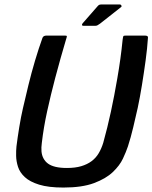

<svg xmlns="http://www.w3.org/2000/svg" viewBox="-20 -833 685 863"><path d="M265 10Q198 10 156 -3Q114 -16 91.5 -37Q69 -58 61 -83Q53 -108 52.5 -132Q52 -156 54 -175Q59 -215 66.5 -261Q74 -307 83 -346Q94 -394 107.5 -449.5Q121 -505 137.5 -560.5Q154 -616 171 -663Q173 -668 177.5 -670.5Q182 -673 188 -673Q209 -673 229.5 -673Q250 -673 272 -673Q280 -673 280.5 -670.5Q281 -668 276 -653Q264 -613 252 -570Q240 -527 228 -482Q208 -406 192 -333Q176 -260 168 -191Q165 -170 166.5 -152.5Q168 -135 175.5 -121Q183 -107 196 -97.5Q209 -88 230 -83Q251 -78 281 -78Q318 -78 345 -86Q372 -94 391.5 -108.5Q411 -123 423.5 -144Q436 -165 444 -191Q463 -259 478.5 -331Q494 -403 507 -479Q515 -525 521 -568.5Q527 -612 531 -653Q533 -668 534.5 -670.5Q536 -673 545 -673Q567 -673 588.5 -673Q610 -673 632 -673Q639 -673 642.5 -670.5Q646 -668 645 -663Q642 -616 634.5 -561Q627 -506 618 -450.5Q609 -395 599 -348Q590 -308 579 -261.5Q568 -215 555 -175Q547 -151 532.5 -120Q518 -89 487 -59.5Q456 -30 402.5 -10Q349 10 265 10ZM408 -717H355Q349 -717 348.5 -721Q348 -725 353 -730L416 -802Q421 -808 424.5 -810.5Q428 -813 437 -813H519Q523 -813 525.5 -808.5Q528 -804 524 -801L430 -727Q423 -722 418.5 -719.5Q414 -717 408 -717Z"/></svg>

Font: Glory SemiBold
Style: Italic
Weight: 600
Italic angle: -12°
Designer: Robert Leuschke
Foundry: Robert Leuschke
Version: Version 1.011